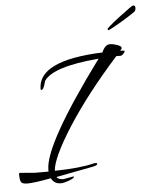

<svg xmlns="http://www.w3.org/2000/svg" viewBox="-66 -704 635 785"><g transform="rotate(-5 251.5 -311.0)"><path d="M152 38Q125 38 113 14Q76 21 52 24Q28 27 17 27Q-5 27 -10 18.5Q-15 10 -15 -14Q-15 -19 -10 -19L49 -14H106V-22Q106 -125 350 -456Q160 -440 124 -384L120 -370Q114 -349 106 -349Q103 -349 103 -353Q103 -470 368 -480Q381 -511 401 -511Q414 -511 431 -505Q448 -499 448 -492Q448 -488 441 -481Q459 -480 459 -478Q459 -474 452.5 -467Q446 -460 441 -460H423Q294 -316 214 -191Q135 -67 132 -15Q185 -16 224.5 -20Q264 -24 292 -31Q291 -31 294.5 -31.5Q298 -32 300 -32Q307 -32 307 -28Q307 -21 282 -17L136 11Q144 22 165 22L203 15Q208 15 208 17Q205 23 184 31Q164 38 152 38ZM401 -568.6Q397.4 -568.6 397.4 -573.1Q397.4 -578.6 451 -619.5Q504.6 -660.4 509.2 -660.4Q518.3 -660.4 518.3 -650.4Q518.3 -640.4 512.8 -634.9Q510.1 -633.1 498.3 -624.9Q486.5 -616.7 456.5 -598.6Q436.5 -586.7 419.6 -577.6Q402.8 -568.6 401 -568.6Z"/></g></svg>

Font: Qwigley
Style: Regular
Weight: 400
Designer: Robert E. Leuschke
Foundry: Robert E. Leuschke
Version: Version 1.010; ttfautohint (v1.8.3)